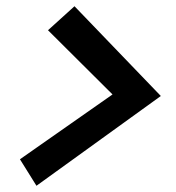

<svg xmlns="http://www.w3.org/2000/svg" viewBox="-20 -656 564 616"><path d="M219 -636 496 -348 97 -60 44 -145 341 -353 134 -559Z"/></svg>

Font: Red Hat Display
Style: Bold Italic
Weight: 700
Italic angle: -12°
Designer: Pentagram / MCKL
Foundry: Pentagram / MCKL
Version: Version 1.003; Red Hat Display Bold Italic